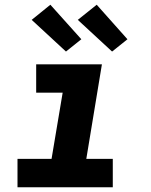

<svg xmlns="http://www.w3.org/2000/svg" viewBox="-20 -792 640 812"><path d="M54 0V-120H198L245 -400H133V-520H411L345 -120H457V0ZM454 -574 309 -708 389 -772 519 -626ZM259 -574 114 -708 193 -772 324 -626Z"/></svg>

Font: Iosevka SS04 Hv Ex Obl
Style: Regular
Weight: 900
Width: 7
Italic angle: -9°
Monospace: yes
Designer: Belleve Invis
Foundry: Belleve Invis
Version: Version 19.0.0; ttfautohint (v1.8.4)